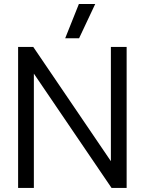

<svg xmlns="http://www.w3.org/2000/svg" viewBox="-20 -932 718 952"><path d="M303.2 -742.2 371.1 -912.1H452.1L372.1 -742.2ZM69.8 0V-699.2H145L529.8 -132.8V-699.2H607.9V0H533.2L147.9 -566.9V0Z"/></svg>

Font: Prompt Light
Style: Regular
Weight: 300
Designer: Katatrad Team
Foundry: CadsonDemak
Version: Version 1.000;PS 001.000;hotconv 1.0.88;makeotf.lib2.5.64775